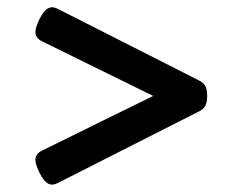

<svg xmlns="http://www.w3.org/2000/svg" viewBox="-20 -544 640 519"><path d="M394 -284.7 94.2 -432.1Q75.7 -440.9 75.7 -457.5Q75.7 -469.2 86.4 -491.7Q98.1 -515.6 110.8 -522Q115.7 -524.4 120.6 -524.4Q127.4 -524.4 137.2 -519.5L517.6 -326.7Q529.8 -320.8 534.9 -311.5Q540 -302.2 540 -284.7Q540 -267.1 534.9 -257.8Q529.8 -248.5 517.6 -242.7L137.2 -49.8Q127.4 -44.9 120.6 -44.9Q115.7 -44.9 110.8 -47.4Q98.6 -53.2 86.4 -77.6Q75.7 -100.1 75.7 -111.8Q75.7 -128.4 94.2 -137.2Z"/></svg>

Font: Courier Prime SemiBold
Style: Regular
Weight: 600
Designer: Alan Dague-Greene
Foundry: Quote-Unquote Apps
Version: Version 1.202